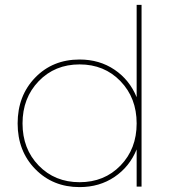

<svg xmlns="http://www.w3.org/2000/svg" viewBox="-20 -762 713 784"><path d="M538 -742H558V0H538V-152Q509 -81 447.5 -39.5Q386 2 305 2Q196 2 124 -71.5Q52 -145 52 -258Q52 -371 123.5 -445Q195 -519 305 -519Q386 -519 447.5 -477.5Q509 -436 538 -365ZM138 -86Q204 -18 305 -18Q406 -18 472 -86Q538 -154 538 -258Q538 -362 472 -430.5Q406 -499 305 -499Q204 -499 138 -430.5Q72 -362 72 -258Q72 -154 138 -86Z"/></svg>

Font: Montserrat arm Thin
Style: Regular
Weight: 250
Designer: Julieta Ulanovsky
Foundry: Julieta Ulanovsky
Version: Version 6.000;PS 006.000;hotconv 1.0.88;makeotf.lib2.5.64775